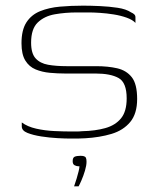

<svg xmlns="http://www.w3.org/2000/svg" viewBox="-20 -484 557 679"><path d="M57 -51Q77 -36 108 -29Q139 -22 173 -20.5Q207 -19 231 -19Q241 -19 251 -19Q261 -19 270 -20Q317 -21 352.5 -31Q388 -41 408 -65.5Q428 -90 428 -136Q428 -192 399.5 -208Q371 -224 318 -224Q301 -224 283.5 -224Q266 -224 247.5 -224Q229 -224 210 -224Q184 -224 156.5 -226.5Q129 -229 106 -238.5Q83 -248 69.5 -270Q56 -292 56 -331Q56 -378 73.5 -405Q91 -432 122 -444.5Q153 -457 192 -460.5Q231 -464 274 -464Q300 -464 333 -462.5Q366 -461 396 -456.5Q426 -452 444 -440Q451 -437 455 -433Q459 -429 459 -423Q459 -420 459 -416.5Q459 -413 459 -409.5Q459 -406 459 -403Q449 -414 428 -421.5Q407 -429 382 -433Q357 -437 333.5 -438.5Q310 -440 296 -440H252Q211 -440 174 -433.5Q137 -427 113.5 -404.5Q90 -382 90 -333Q90 -295 106 -277.5Q122 -260 150 -255Q178 -250 215 -250Q244 -250 270 -250Q296 -250 320 -250Q362 -250 394.5 -242.5Q427 -235 446 -211Q465 -187 465 -134Q465 -82 440.5 -52.5Q416 -23 374.5 -10.5Q333 2 281 5Q268 6 254.5 6Q241 6 227 6Q211 6 183 4.5Q155 3 126 -1.5Q97 -6 77 -14Q57 -22 57 -37ZM242 175Q247 161 251 147.5Q255 134 258 122Q261 110 261 104Q260 104 259.5 104Q259 104 257 104Q251 104 244 100.5Q237 97 237 86Q237 73 244.5 70Q252 67 265 67Q272 67 277 68.5Q282 70 284 74.5Q286 79 286 88Q286 101 280.5 119.5Q275 138 268 154Q261 170 258 175Z"/></svg>

Font: Genos ExtraLight
Style: Regular
Weight: 250
Designer: Robert E. Leuschke
Foundry: Robert E. Leuschke
Version: Version 1.010